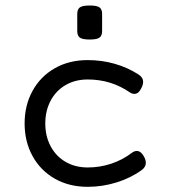

<svg xmlns="http://www.w3.org/2000/svg" viewBox="-20 -686 640 716"><path d="M496.6 -408.2Q513.7 -397.5 513.7 -380.4Q513.7 -369.1 506.3 -356Q496.6 -335.9 481 -335.9Q471.7 -335.9 462.9 -342.3Q394 -389.6 307.1 -389.6Q260.3 -389.6 224.4 -368.7Q188.5 -347.7 168.7 -310.3Q148.9 -272.9 148.9 -225.6Q148.9 -178.2 168.7 -140.9Q188.5 -103.5 224.4 -82.5Q260.3 -61.5 307.1 -61.5Q352.1 -61.5 394.3 -75.4Q436.5 -89.4 471.2 -115.7Q481 -123 489.7 -123Q504.9 -123 515.6 -104.5Q523.9 -90.3 523.9 -79.1Q523.9 -63 508.3 -51.8Q468.3 -22.5 415.3 -5.9Q362.3 10.7 307.1 10.7Q237.3 10.7 183.8 -20Q130.4 -50.8 101.1 -104.5Q71.8 -158.2 71.8 -225.6Q71.8 -293 101.1 -346.7Q130.4 -400.4 183.8 -431.2Q237.3 -461.9 307.1 -461.9Q359.4 -461.9 407.5 -448.2Q455.6 -434.6 496.6 -408.2ZM314.5 -538.6Q287.6 -538.6 277.8 -545.7Q268.1 -552.7 268.1 -570.3V-633.8Q268.1 -651.4 277.8 -658.4Q287.6 -665.5 314.5 -665.5Q341.3 -665.5 351.1 -658.4Q360.8 -651.4 360.8 -633.8V-570.3Q360.8 -552.7 351.1 -545.7Q341.3 -538.6 314.5 -538.6Z"/></svg>

Font: Courier Prime Code
Style: Regular
Weight: 400
Designer: Alan Dague-Greene
Foundry: Quote-Unquote Apps
Version: Version 3.0318